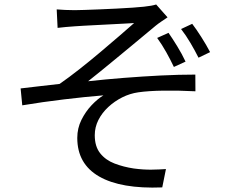

<svg xmlns="http://www.w3.org/2000/svg" viewBox="-20 -789 1040 852"><path d="M231.6 -747.3Q249.7 -745.9 269.1 -744.9Q288.5 -743.9 311.2 -743.9Q324.8 -743.9 354.2 -744.9Q383.5 -745.9 421.3 -747.4Q459.1 -748.9 498 -750.9Q537 -752.9 569.3 -755.1Q601.7 -757.3 618.8 -759.3Q636.5 -761.1 650.5 -763.7Q664.5 -766.3 673 -769.1L723.5 -712Q713.7 -705.4 697.3 -694.4Q680.9 -683.3 670.2 -674.4Q648 -656 618.4 -631.3Q588.9 -606.7 555.8 -579.3Q522.7 -552 489.4 -524.5Q456.1 -497 425.6 -472.2Q395.1 -447.3 371 -428.5Q447 -436.9 529.7 -443.4Q612.3 -449.9 693.5 -454Q774.7 -458 846.8 -458L847.2 -383.9Q773.8 -387.7 706.1 -386.8Q638.5 -385.9 593.3 -379.3Q556.6 -374 522.5 -357Q488.4 -339.9 460.5 -314.1Q432.6 -288.2 416.5 -256.3Q400.5 -224.4 400.5 -189.1Q400.5 -139 424.6 -108.8Q448.7 -78.5 488.3 -63.4Q528 -48.2 573.2 -41.4Q617.5 -35.5 653.5 -36.2Q689.6 -36.8 716.4 -38.8L700 42.6Q516.7 49.9 419.8 -5.9Q322.9 -61.7 322.9 -177.1Q322.9 -220 341.4 -257.1Q359.9 -294.2 386.6 -322.3Q413.3 -350.3 438.9 -365.9Q359.6 -359.5 264.2 -348Q168.8 -336.6 78.8 -321.6L71.5 -396.6Q112.1 -401.2 159.4 -406.9Q206.7 -412.6 244.5 -416.6Q285.4 -445 332.8 -482.3Q380.1 -519.5 426.7 -558.9Q473.2 -598.3 512.4 -632Q551.5 -665.7 575.1 -686.7Q561.9 -685.7 535.2 -684.4Q508.6 -683.1 476 -681.3Q443.4 -679.5 410.5 -677.9Q377.7 -676.3 351.7 -674.8Q325.7 -673.3 312.4 -672.3Q293.2 -671.3 272.6 -669.2Q252 -667.1 235.6 -665.3ZM727.8 -643.3Q745.6 -617.7 766.5 -583.7Q787.4 -549.7 803.4 -515.6L751.6 -491.9Q736 -524.7 717.5 -557.8Q699 -590.9 677.4 -620.7ZM832.9 -683.3Q850.7 -660.2 873.1 -625Q895.6 -589.8 912.3 -557.7L860.9 -533Q844.9 -565 825.1 -598.5Q805.3 -632.1 783.5 -660.2Z"/></svg>

Font: Noto Sans HK Thin
Style: Regular
Weight: 100
Designer: Ryoko NISHIZUKA 西塚涼子 (kana, bopomofo & ideographs); Paul D. Hunt (Latin, Greek & Cyrillic); Sandoll Communications 산돌커뮤니
Foundry: Adobe
Version: Version 2.004-H2;hotconv 1.0.118;makeotfexe 2.5.65603